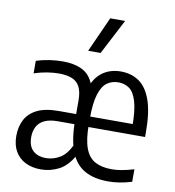

<svg xmlns="http://www.w3.org/2000/svg" viewBox="-89 -887 889 975"><g transform="rotate(10 355.5 -399.0)"><path d="M533.2 9.5Q459.5 9.5 411 -18.1Q362.5 -45.7 338.5 -107.4Q314.4 -169.1 314.4 -272.1L326.2 -280.7Q326.2 -376.6 347.5 -436.3Q368.7 -496.1 408.1 -523.8Q447.4 -551.6 501.2 -551.6Q555.2 -551.6 595.2 -524.2Q635.2 -496.7 657.2 -435Q679.3 -373.3 679.3 -270.5V-245.2H373.1V-299.1H619.3L606.5 -283.7Q606.5 -368.6 592.9 -414.4Q579.4 -460.2 555.1 -477.7Q530.8 -495.1 498.4 -495.1Q465.8 -495.1 440.6 -477.5Q415.5 -459.8 401.2 -414.8Q386.8 -369.7 386.8 -288.1V-259Q386.8 -181.1 403.4 -136.4Q419.9 -91.8 454.1 -73.1Q488.2 -54.4 540.7 -54.4Q565 -54.4 592.7 -59.3Q620.4 -64.3 654.5 -74.4V-10Q620.3 0.5 590.9 5Q561.5 9.5 533.2 9.5ZM186.1 8.8Q140.7 8.8 106.6 -8.1Q72.5 -24.9 53.4 -57.6Q34.3 -90.3 34.3 -137.4Q34.3 -184.9 53.3 -221.4Q72.3 -257.9 114 -278.5Q155.8 -299.1 224.3 -299.1H336V-247H229.8Q185.9 -247 159.7 -233.9Q133.4 -220.8 121.7 -197.8Q109.9 -174.8 109.9 -144.8Q109.9 -98.1 134.6 -75.2Q159.2 -52.3 202.2 -52.3Q238.7 -52.3 273.6 -72.8Q308.5 -93.3 332.5 -148.2L358.2 -101.5Q324.3 -37.4 279.7 -14.3Q235 8.8 186.1 8.8ZM314.4 -272.1V-367.6Q314.4 -414.1 300.5 -440.1Q286.5 -466.1 259.2 -476.5Q231.9 -486.9 191.7 -486.9Q165.4 -486.9 132.2 -481.7Q99 -476.4 65.7 -465.2V-529.6Q97.2 -540.1 133.1 -545.5Q169 -550.8 200.7 -550.8Q259.6 -550.8 298.5 -532.5Q337.3 -514.2 356.3 -474Q375.3 -433.9 375.3 -368.4V-268.3ZM318.7 -626.3 400.5 -808H477.2L382.8 -626.3Z"/></g></svg>

Font: Encode Sans Condensed Thin
Style: Regular
Weight: 100
Width: 3
Designer: Multiple Designers
Foundry: Impallari Type
Version: Version 3.002